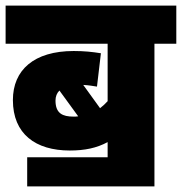

<svg xmlns="http://www.w3.org/2000/svg" viewBox="-20 -642 649 685"><path d="M77 -81V23H531V-486H609V-622H0V-486H364V-281C356 -272 347 -264 337 -256L277 -339C297 -338 313 -335 326 -333L340 -452C308 -457 281 -460 243 -460C101 -460 26 -392 26 -285C26 -164 107 -105 229 -105C283 -105 325 -114 364 -135V-81ZM178 -283C178 -298 183 -310 192 -319L259 -227C254 -226 248 -226 242 -226C204 -226 178 -237 178 -283Z"/></svg>

Font: Noto Sans Devanagari UI SemiCondensed Black
Style: Regular
Weight: 900
Width: 4
Designer: Jelle Bosma - Monotype Design Team
Foundry: Monotype Imaging Inc.
Version: Version 2.004